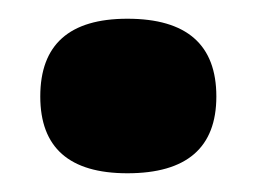

<svg xmlns="http://www.w3.org/2000/svg" viewBox="-20 -444 274 205"><path d="M116 -259Q23 -259 23 -341Q23 -424 116 -424Q211 -424 211 -341Q211 -259 116 -259Z"/></svg>

Font: Bricolage Grotesque 12pt Bricolage Grotesque 10pt Regular
Style: Bold
Weight: 700
Designer: Mathieu Triay
Foundry: Atelier Triay
Version: Version 1.001; ttfautohint (v1.8.4.7-5d5b);gftools[0.9.33.de